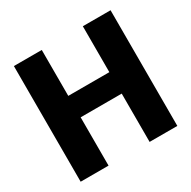

<svg xmlns="http://www.w3.org/2000/svg" viewBox="-158 -866 1019 1022"><g transform="rotate(-30 351.5 -355.5)"><path d="M647.9 0H477.5V-296.9H225.1V0H53.7V-710.9H225.1V-428.7H477.5V-710.9H647.9Z"/></g></svg>

Font: TypoPRO Roboto
Style: Regular
Weight: 900
Designer: Google
Version: Version 2.136; 2016